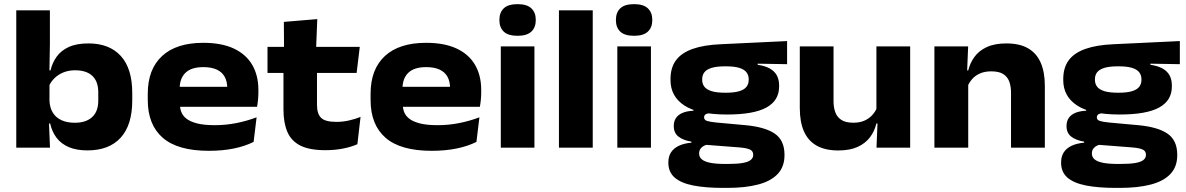

<svg xmlns="http://www.w3.org/2000/svg" viewBox="-20 -709 5694 922"><path d="M400.2 13.2Q347.2 13.2 310.5 -2.5Q273.8 -18.2 251.7 -47.2Q229.7 -76.3 220.9 -115.7H179.5L217.6 -225.1Q219.1 -191.5 233.7 -167.9Q248.3 -144.3 275.1 -131.9Q301.9 -119.5 339.2 -119.5Q392.7 -119.5 422.3 -146.5Q451.9 -173.5 451.9 -225.6V-265.3Q451.9 -317.9 423.4 -344.7Q395 -371.5 340.5 -371.5Q309.1 -371.5 283.6 -360.9Q258.2 -350.3 240.6 -332.5Q222.9 -314.8 213.9 -292.8L186.6 -370.9H222.6Q231.1 -407.2 252 -436.7Q272.9 -466.1 310.2 -483.3Q347.5 -500.5 404.9 -500.5Q505 -500.5 560 -440.4Q615.1 -380.2 615.1 -262.1V-227.3Q615.1 -108.6 559.4 -47.7Q503.8 13.2 400.2 13.2ZM58.1 0V-659.3H219.6V-497L216.8 -334.3L217.6 -320.4V-157.8L214.7 -132.6L220.1 0Z M982.7 15.2Q833.5 15.2 761.5 -47.4Q689.6 -110.1 689.6 -228.6V-259.2Q689.6 -376.3 758.2 -439.9Q826.8 -503.4 956.3 -503.4Q1044 -503.4 1102.8 -475.9Q1161.5 -448.4 1191.2 -397.5Q1220.8 -346.6 1220.8 -277.4V-266Q1220.8 -248.1 1219 -229.3Q1217.1 -210.5 1214.3 -196H1066.7Q1069.3 -219.3 1070.3 -243.2Q1071.3 -267.2 1071.3 -285.2Q1071.3 -317.9 1058.8 -340.5Q1046.2 -363.1 1020.8 -374.9Q995.4 -386.7 956.3 -386.7Q898.8 -386.7 870.9 -359.6Q842.9 -332.6 842.9 -284.1V-252.9L844.1 -238.3V-208.3Q844.1 -189.1 850.6 -171.4Q857.2 -153.6 875 -139.3Q892.9 -125.1 925.9 -116.5Q958.8 -107.9 1011.6 -107.9Q1064.6 -107.9 1114.8 -117.9Q1165.1 -127.9 1212.2 -145.6L1197.9 -27.6Q1157.5 -7.2 1103.4 4Q1049.3 15.2 982.7 15.2ZM768.6 -196V-292.1H1182.3V-196Z M1542.3 12.2Q1466.3 12.2 1422.6 -9.8Q1378.8 -31.8 1360 -75.6Q1341.2 -119.3 1341.2 -183.5V-419.2H1502.2V-205.4Q1502.2 -163.1 1521.7 -143.4Q1541.1 -123.7 1595.7 -123.7Q1625.9 -123.7 1656.4 -130.6Q1686.9 -137.5 1711.4 -147.6L1696.2 -16.5Q1666.5 -3.3 1627.3 4.4Q1588.1 12.2 1542.3 12.2ZM1264.6 -358.7V-484H1707.7L1692.5 -358.7ZM1344 -472.2 1343.1 -603.9 1503.6 -617.3 1497.8 -472.2Z M2052.7 15.2Q1903.5 15.2 1831.5 -47.4Q1759.6 -110.1 1759.6 -228.6V-259.2Q1759.6 -376.3 1828.2 -439.9Q1896.8 -503.4 2026.3 -503.4Q2114 -503.4 2172.8 -475.9Q2231.5 -448.4 2261.2 -397.5Q2290.8 -346.6 2290.8 -277.4V-266Q2290.8 -248.1 2289 -229.3Q2287.1 -210.5 2284.3 -196H2136.7Q2139.3 -219.3 2140.3 -243.2Q2141.3 -267.2 2141.3 -285.2Q2141.3 -317.9 2128.8 -340.5Q2116.2 -363.1 2090.8 -374.9Q2065.4 -386.7 2026.3 -386.7Q1968.8 -386.7 1940.9 -359.6Q1912.9 -332.6 1912.9 -284.1V-252.9L1914.1 -238.3V-208.3Q1914.1 -189.1 1920.6 -171.4Q1927.2 -153.6 1945 -139.3Q1962.9 -125.1 1995.9 -116.5Q2028.8 -107.9 2081.6 -107.9Q2134.6 -107.9 2184.8 -117.9Q2235.1 -127.9 2282.2 -145.6L2267.9 -27.6Q2227.5 -7.2 2173.4 4Q2119.3 15.2 2052.7 15.2ZM1838.6 -196V-292.1H2252.3V-196Z M2384.9 0V-486.1H2546.4V0ZM2465.7 -537.1Q2419.9 -537.1 2399.1 -557.1Q2378.2 -577.1 2378.2 -611.8V-614.5Q2378.2 -648.8 2399.1 -669Q2419.9 -689.1 2465.7 -689.1Q2510.3 -689.1 2531.5 -669Q2552.8 -648.8 2552.8 -614.5V-611.8Q2552.8 -577.1 2531.5 -557.1Q2510.3 -537.1 2465.7 -537.1Z M2664.1 0V-659.3H2826.4V0Z M2944.4 0V-486.1H3105.9V0ZM3025.2 -537.1Q2979.4 -537.1 2958.6 -557.1Q2937.7 -577.1 2937.7 -611.8V-614.5Q2937.7 -648.8 2958.6 -669Q2979.4 -689.1 3025.2 -689.1Q3069.8 -689.1 3091 -669Q3112.3 -648.8 3112.3 -614.5V-611.8Q3112.3 -577.1 3091 -557.1Q3069.8 -537.1 3025.2 -537.1Z M3471.1 -159.1Q3331.9 -159.1 3265.8 -202.8Q3199.8 -246.5 3199.8 -324.4V-329Q3199.8 -384 3226.1 -419.6Q3252.4 -455.1 3306 -474.1Q3359.6 -493.1 3440.4 -496.6L3759.7 -511.8V-400.8L3618.5 -403.2V-397.9Q3654.3 -392.6 3676.9 -379.9Q3699.6 -367.1 3710.5 -346.8Q3721.4 -326.5 3721.4 -297.7V-293.5Q3721.4 -226.3 3660.4 -192.7Q3599.4 -159.1 3471.1 -159.1ZM3462.9 78.3H3474.4Q3517.6 78.3 3544.6 73.9Q3571.6 69.5 3584.2 59.7Q3596.9 50 3596.9 35.4V33.7Q3596.9 15.6 3580 8.5Q3563.1 1.4 3529.5 -1.2L3352.1 -14.9L3392.4 -18.7Q3376.7 -16.2 3364.2 -10.6Q3351.7 -4.9 3344.5 4.5Q3337.3 13.9 3337.3 27.6V28.6Q3337.3 45.6 3350.7 56.6Q3364.1 67.6 3391.8 73Q3419.6 78.3 3462.9 78.3ZM3452.1 193.3Q3368 193.3 3309.2 181.8Q3250.5 170.3 3220 143.9Q3189.5 117.4 3189.5 72.4V70.6Q3189.5 41.8 3202.6 22.1Q3215.6 2.5 3240.4 -9.2Q3265.2 -20.8 3300.2 -23.8V-28.8Q3260.8 -35.3 3238.2 -52.9Q3215.5 -70.4 3215.5 -103.5V-104.3Q3215.5 -127.1 3226.4 -142.8Q3237.2 -158.5 3258.4 -167.3Q3279.6 -176 3309.9 -177.2V-195.4L3440.1 -165.3L3397.8 -165.7Q3377.7 -165.4 3369.4 -160.5Q3361.1 -155.5 3361.1 -146.1V-145.6Q3361.1 -133.1 3375 -128.4Q3388.8 -123.7 3420.4 -120.6L3556.8 -108.2Q3652.8 -99.7 3700 -67.6Q3747.2 -35.4 3747.2 33.8V36.5Q3747.2 91.3 3714.9 126Q3682.5 160.8 3620.9 177Q3559.3 193.3 3471.9 193.3ZM3464 -263.7Q3505.9 -263.7 3530 -271.1Q3554.1 -278.4 3564.7 -292.2Q3575.3 -306 3575.3 -325V-329Q3575.3 -347.7 3564.9 -361.5Q3554.6 -375.3 3530.7 -382.9Q3506.7 -390.5 3465.1 -390.5H3463Q3421.1 -390.5 3396.8 -382.9Q3372.5 -375.2 3362.3 -361.6Q3352 -348.1 3352 -329V-325.2Q3352 -306.1 3362.7 -292.4Q3373.3 -278.6 3397.6 -271.1Q3421.9 -263.7 3464 -263.7Z M3982.7 -486.1V-222.5Q3982.7 -193.4 3991.1 -170.1Q3999.4 -146.9 4020.1 -133.3Q4040.8 -119.7 4077.8 -119.7Q4109.1 -119.7 4131.6 -129.9Q4154.1 -140.1 4169 -156.8Q4183.9 -173.5 4192.3 -193.5L4213.4 -115.7H4188.2Q4180.1 -79.7 4158.2 -50.4Q4136.4 -21.2 4099.1 -3.8Q4061.9 13.5 4005.4 13.5Q3942.6 13.5 3901.6 -9.7Q3860.6 -33 3840.6 -78.2Q3820.7 -123.4 3820.7 -189.9V-486.1ZM4350.7 -486.1V0H4189L4194.7 -138.1L4188.6 -153.7V-486.1Z M4835 0V-264.5Q4835 -293.2 4826.9 -316.4Q4818.7 -339.7 4798.1 -353.1Q4777.5 -366.4 4739.9 -366.4Q4709.5 -366.4 4686.8 -356.6Q4664 -346.9 4649 -330Q4634 -313.1 4625.8 -292.6L4604.8 -370.9H4629.6Q4638.2 -406.8 4659.8 -436.3Q4681.4 -465.8 4719 -483.1Q4756.6 -500.5 4812.7 -500.5Q4876 -500.5 4916.6 -477.2Q4957.2 -453.9 4977.3 -408.6Q4997.4 -363.2 4997.4 -297.1V0ZM4467.1 0V-486.1H4629.1L4623.4 -347.9L4629.5 -332.9V0Z M5357.1 -159.1Q5217.9 -159.1 5151.8 -202.8Q5085.8 -246.5 5085.8 -324.4V-329Q5085.8 -384 5112.1 -419.6Q5138.4 -455.1 5192 -474.1Q5245.6 -493.1 5326.4 -496.6L5645.7 -511.8V-400.8L5504.5 -403.2V-397.9Q5540.3 -392.6 5562.9 -379.9Q5585.6 -367.1 5596.5 -346.8Q5607.4 -326.5 5607.4 -297.7V-293.5Q5607.4 -226.3 5546.4 -192.7Q5485.4 -159.1 5357.1 -159.1ZM5348.9 78.3H5360.4Q5403.6 78.3 5430.6 73.9Q5457.6 69.5 5470.2 59.7Q5482.9 50 5482.9 35.4V33.7Q5482.9 15.6 5466 8.5Q5449.1 1.4 5415.5 -1.2L5238.1 -14.9L5278.4 -18.7Q5262.7 -16.2 5250.2 -10.6Q5237.7 -4.9 5230.5 4.5Q5223.3 13.9 5223.3 27.6V28.6Q5223.3 45.6 5236.7 56.6Q5250.1 67.6 5277.8 73Q5305.6 78.3 5348.9 78.3ZM5338.1 193.3Q5254 193.3 5195.2 181.8Q5136.5 170.3 5106 143.9Q5075.5 117.4 5075.5 72.4V70.6Q5075.5 41.8 5088.6 22.1Q5101.6 2.5 5126.4 -9.2Q5151.2 -20.8 5186.2 -23.8V-28.8Q5146.8 -35.3 5124.2 -52.9Q5101.5 -70.4 5101.5 -103.5V-104.3Q5101.5 -127.1 5112.4 -142.8Q5123.2 -158.5 5144.4 -167.3Q5165.6 -176 5195.9 -177.2V-195.4L5326.1 -165.3L5283.8 -165.7Q5263.7 -165.4 5255.4 -160.5Q5247.1 -155.5 5247.1 -146.1V-145.6Q5247.1 -133.1 5261 -128.4Q5274.8 -123.7 5306.4 -120.6L5442.8 -108.2Q5538.8 -99.7 5586 -67.6Q5633.2 -35.4 5633.2 33.8V36.5Q5633.2 91.3 5600.9 126Q5568.5 160.8 5506.9 177Q5445.3 193.3 5357.9 193.3ZM5350 -263.7Q5391.9 -263.7 5416 -271.1Q5440.1 -278.4 5450.7 -292.2Q5461.3 -306 5461.3 -325V-329Q5461.3 -347.7 5450.9 -361.5Q5440.6 -375.3 5416.7 -382.9Q5392.7 -390.5 5351.1 -390.5H5349Q5307.1 -390.5 5282.8 -382.9Q5258.5 -375.2 5248.3 -361.6Q5238 -348.1 5238 -329V-325.2Q5238 -306.1 5248.7 -292.4Q5259.3 -278.6 5283.6 -271.1Q5307.9 -263.7 5350 -263.7Z"/></svg>

Font: Anek Gurmukhi Medium SemiExpanded
Style: Regular
Weight: 500
Width: 6
Version: Version 1.003